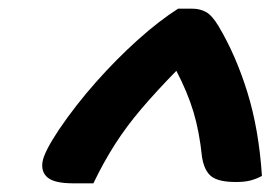

<svg xmlns="http://www.w3.org/2000/svg" viewBox="-20 -780 640 442"><path d="M390 -760H423Q440 -760 454 -752.5Q468 -745 483 -720Q523 -653 549.5 -567.5Q576 -482 583 -375Q570 -368 556.5 -364.5Q543 -361 523 -361Q483 -361 466.5 -374Q450 -387 445 -419Q439 -477 425.5 -522Q412 -567 386 -617Q340 -570 305.5 -529.5Q271 -489 244.5 -447.5Q218 -406 195 -358H148Q106 -358 90 -371Q74 -384 78 -408Q82 -431 116 -482Q154 -538 201 -591Q248 -644 297 -688Q346 -732 390 -760Z"/></svg>

Font: Recursive Sn Csl St
Style: Bold Italic
Weight: 700
Italic angle: -15°
Version: Version 1.079;hotconv 1.0.112;makeotfexe 2.5.65598; ttfautoh